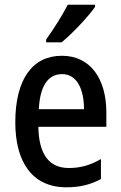

<svg xmlns="http://www.w3.org/2000/svg" viewBox="-20 -786 513 816"><path d="M384 -757V-766H268C245 -721 211 -667 176 -618V-606H242C287 -643 357 -717 384 -757ZM243 -549C117 -549 45 -448 45 -266C45 -99 116 10 262 10C319 10 364 -1 409 -25V-110C362 -83 321 -72 272 -72C188 -72 145 -131 143 -247H432V-308C432 -450 365 -549 243 -549ZM244 -471C307 -471 337 -407 337 -322H145C150 -422 185 -471 244 -471Z"/></svg>

Font: Noto Sans Myanmar UI Condensed Medium
Style: Regular
Weight: 500
Width: 3
Designer: Monotype Design Team
Foundry: Monotype Imaging Inc.
Version: Version 2.103